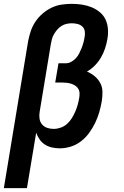

<svg xmlns="http://www.w3.org/2000/svg" viewBox="-25 -763 645 998"><path d="M-5 215 121 -548Q126 -574 134.5 -600Q143 -626 158.5 -649.5Q174 -673 196 -692Q218 -711 243 -723Q268 -735 295 -739Q322 -743 349 -743Q375 -743 401 -739Q427 -735 450.5 -725.5Q474 -716 493.5 -700Q513 -684 523.5 -661.5Q534 -639 536 -612.5Q538 -586 533 -559Q529 -535 521 -511Q513 -487 500 -464.5Q487 -442 468.5 -423Q450 -404 427 -391Q449 -382 467 -367Q485 -352 496 -331.5Q507 -311 507.5 -286Q508 -261 504 -237Q499 -208 491 -180Q483 -152 470 -125Q457 -98 439 -73Q421 -48 396.5 -29Q372 -10 343 -1Q314 8 286 8Q265 8 245 3.5Q225 -1 208.5 -11.5Q192 -22 181 -38Q170 -54 163 -73L115 215ZM254 -93Q272 -93 290.5 -99.5Q309 -106 323.5 -119Q338 -132 348.5 -149Q359 -166 366.5 -183.5Q374 -201 379 -219Q384 -237 387 -256Q389 -268 388.5 -280Q388 -292 382 -301.5Q376 -311 366.5 -317.5Q357 -324 346 -327.5Q335 -331 323 -332.5Q311 -334 299 -334H262L279 -434H316Q331 -434 345 -441.5Q359 -449 369.5 -460.5Q380 -472 387 -486Q394 -500 399.5 -514Q405 -528 409 -543Q413 -558 415 -572Q418 -587 415.5 -601.5Q413 -616 402.5 -625.5Q392 -635 377.5 -638.5Q363 -642 348 -642Q335 -642 321 -639Q307 -636 294.5 -628Q282 -620 272.5 -609Q263 -598 255.5 -585Q248 -572 244.5 -558.5Q241 -545 239 -532L181 -181Q178 -164 180.5 -146.5Q183 -129 193.5 -116.5Q204 -104 220 -98.5Q236 -93 254 -93Z"/></svg>

Font: Iosevka Etoile
Style: Bold Italic
Weight: 700
Italic angle: -9°
Designer: Belleve Invis
Foundry: Belleve Invis
Version: Version 28.1.0; ttfautohint (v1.8.4)